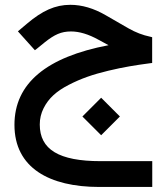

<svg xmlns="http://www.w3.org/2000/svg" viewBox="-20 -425 682 785"><path d="M423.8 -240.2C170.4 -191.9 39.1 -84.5 39.1 85.4C39.1 261.7 182.6 339.4 385.7 339.4H602.5V233.9H391.6C220.2 233.9 142.6 186 142.6 84C142.6 60.1 147.9 38.1 158.2 17.6C178.7 -23.4 210.9 -52.2 261.2 -78.1C311.5 -104 359.4 -120.6 422.4 -135.7C454.1 -143.1 482.9 -149.4 509.3 -153.8C535.2 -158.2 563.5 -162.6 593.8 -166.5L602.1 -167.5V-272.9L594.2 -274.9C564 -281.2 534.2 -292.5 504.4 -309.6L412.1 -362.8C363.3 -391.1 314.9 -405.3 267.6 -405.3C205.1 -405.3 152.8 -380.9 90.8 -328.6L53.2 -296.9L122.6 -219.7L129.9 -225.1L164.1 -252.9C202.6 -283.2 229.5 -296.4 270.5 -296.4C304.2 -296.4 341.8 -285.2 383.3 -262.2ZM393.6 127.9 470.2 51.3 393.6 -25.4 316.9 51.3Z"/></svg>

Font: Shabnam Medium
Style: Regular
Weight: 500
Foundry: DejaVu fonts team - Redesigned by Saber Rastikerdar - Based on Vazir font
Version: Version 5.0.1